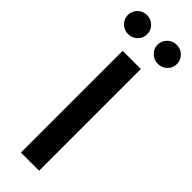

<svg xmlns="http://www.w3.org/2000/svg" viewBox="-351 -956 971 971"><g transform="rotate(45 134.5 -471.0)"><path d="M198.7 -727.5V0H68.8V-727.5ZM240.7 -806.6Q211.9 -806.6 191.7 -826.7Q171.4 -846.7 171.4 -874.5Q171.4 -902.8 191.7 -922.6Q211.9 -942.4 240.7 -942.4Q270 -942.4 290 -922.6Q310.1 -902.8 310.1 -874.5Q310.1 -846.2 290 -826.4Q270 -806.6 240.7 -806.6ZM27.8 -806.6Q-1 -806.6 -21 -826.7Q-41 -846.7 -41 -874.5Q-41 -902.8 -21 -922.6Q-1 -942.4 27.8 -942.4Q57.1 -942.4 77.1 -922.6Q97.2 -902.8 97.2 -874.5Q97.2 -846.2 77.1 -826.4Q57.1 -806.6 27.8 -806.6Z"/></g></svg>

Font: Inter 20pt SemiBold
Style: Regular
Weight: 600
Version: Version 4.001;git-66647c0bb